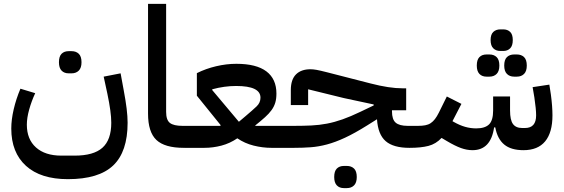

<svg xmlns="http://www.w3.org/2000/svg" viewBox="-20 -760 2899 987"><path d="M329 161Q189 161 113.5 92.5Q38 24 38 -99Q38 -145 50.5 -198.5Q63 -252 85 -304L161 -281Q142 -240 130 -197Q118 -154 118 -119Q118 -44 165 -2Q212 40 295 40H364Q461 40 506.5 -0.5Q552 -41 552 -129Q552 -157 547 -193.5Q542 -230 532 -278L513 -366L600 -383L616 -296Q626 -243 631 -202Q636 -161 636 -129Q636 20 562 90.5Q488 161 329 161ZM333 -383Q310 -383 296.5 -397Q283 -411 283 -440Q283 -470 296.5 -483.5Q310 -497 333 -497H348Q371 -497 385 -483.5Q399 -470 399 -440Q399 -411 385 -397Q371 -383 348 -383Z M925 0Q827 0 784 -40.5Q741 -81 741 -176V-740H834V-185Q834 -143 853.5 -128Q873 -113 918 -113H951V-24L926 0Z M927 -89 951 -113H1113L1114 -117L992 -268V-384Q1038 -407 1091 -419.5Q1144 -432 1195 -432Q1298 -432 1349.5 -393Q1401 -354 1401 -279Q1401 -252 1395 -232Q1389 -212 1376 -194Q1363 -176 1342.5 -157.5Q1322 -139 1292 -115L1293 -113H1442V-24L1418 0H1376Q1330 0 1284 -11.5Q1238 -23 1200 -49Q1162 -23 1118.5 -11.5Q1075 0 1030 0H927ZM1071 -297 1208 -134 1240 -161Q1279 -194 1299 -213Q1319 -232 1319 -258Q1319 -318 1194 -318Q1133 -318 1071 -301Z M1418 -89 1442 -113H1491Q1540 -113 1581 -115Q1622 -117 1661 -124.5Q1700 -132 1741 -146.5Q1782 -161 1832 -185L1901 -218V-223L1747 -256L1564 -301V-220H1475V-297Q1475 -351 1501.5 -377.5Q1528 -404 1576 -404Q1589 -404 1606.5 -401Q1624 -398 1663 -388L1885 -331Q1981 -306 2050 -306H2068V-193H1995V-188Q1995 -146 2014 -129.5Q2033 -113 2076 -113H2109V-24L2085 0Q2002 0 1962.5 -34.5Q1923 -69 1918 -147L1867 -115Q1803 -75 1753.5 -52Q1704 -29 1661 -17.5Q1618 -6 1577.5 -3Q1537 0 1491 0H1418ZM1748 207Q1725 207 1711.5 193Q1698 179 1698 150Q1698 120 1711.5 106.5Q1725 93 1748 93H1763Q1786 93 1800 106.5Q1814 120 1814 150Q1814 179 1800 193Q1786 207 1763 207Z M2085 -89 2109 -113H2129Q2150 -113 2166 -116Q2182 -119 2194 -127Q2206 -135 2216 -148Q2226 -161 2236 -181L2277 -264L2352 -226L2306 -137L2313 -133Q2343 -116 2371 -108Q2399 -100 2428 -100Q2473 -100 2494 -120.5Q2515 -141 2515 -192V-264H2602V-192Q2602 -143 2617 -122.5Q2632 -102 2664 -102H2679Q2736 -102 2736 -167Q2736 -199 2727 -259L2718 -312L2804 -325L2812 -273Q2816 -243 2818 -216Q2820 -189 2820 -167Q2820 -79 2782.5 -33.5Q2745 12 2671 12Q2607 12 2572 -17Q2537 -46 2526 -105H2520Q2503 12 2409 12Q2380 12 2349.5 1Q2319 -10 2277 -35L2250 -51Q2221 -20 2182.5 -10Q2144 0 2085 0ZM2623 -366Q2600 -366 2586 -380Q2572 -394 2572 -423Q2572 -453 2586 -466.5Q2600 -480 2623 -480H2637Q2660 -480 2674 -466.5Q2688 -453 2688 -423Q2688 -394 2674 -380Q2660 -366 2637 -366ZM2481 -366Q2458 -366 2444.5 -380Q2431 -394 2431 -423Q2431 -453 2444.5 -466.5Q2458 -480 2481 -480H2496Q2519 -480 2533 -466.5Q2547 -453 2547 -423Q2547 -394 2533 -380Q2519 -366 2496 -366ZM2552 -498Q2530 -498 2516 -511.5Q2502 -525 2502 -554Q2502 -583 2516 -596Q2530 -609 2552 -609H2567Q2589 -609 2602.5 -596Q2616 -583 2616 -554Q2616 -525 2602.5 -511.5Q2589 -498 2567 -498Z"/></svg>

Font: IBM Plex Sans Arabic Medium
Style: Regular
Weight: 500
Designer: Mike Abbink, Paul van der Laan, Pieter van Rosmalen, Wael Morcos, Khajak Apelian
Foundry: Bold Monday
Version: Version 1.1